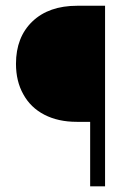

<svg xmlns="http://www.w3.org/2000/svg" viewBox="-20 -660 468 680"><path d="M352.1 0H299.3V-228.5H252Q186 -228.5 137.2 -253.7Q88.4 -278.8 62.5 -326.2Q36.6 -372.1 36.6 -434.1Q36.6 -528.3 94.7 -584Q152.8 -639.6 253.4 -639.6H352.1Z"/></svg>

Font: Yantramanav Light
Style: Regular
Weight: 300
Version: Version 1.001;PS 1.0;hotconv 1.0.72;makeotf.lib2.5.5900; ttf